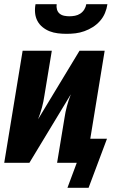

<svg xmlns="http://www.w3.org/2000/svg" viewBox="-20 -770 540 908"><path d="M295 -610Q274 -610 253.5 -612.5Q233 -615 215 -622Q197 -629 181.5 -641.5Q166 -654 157 -671Q148 -688 146 -708.5Q144 -729 148 -750H248Q246 -737 249.5 -725Q253 -713 262 -705.5Q271 -698 283.5 -695.5Q296 -693 308 -693Q321 -693 334.5 -695.5Q348 -698 359.5 -705.5Q371 -713 378.5 -725Q386 -737 388 -750H488Q485 -729 476.5 -708.5Q468 -688 453 -671Q438 -654 419 -642Q400 -630 379 -622.5Q358 -615 337 -612.5Q316 -610 295 -610ZM299 118 343 0H250L285 -212Q289 -240 296.5 -268Q304 -296 315 -324L119 0H0L87 -530H225L190 -318Q186 -290 178.5 -262Q171 -234 160 -206L356 -530H475L407 -114H486L399 118Z"/></svg>

Font: Iosevka Curly Heavy Oblique
Style: Regular
Weight: 900
Italic angle: -9°
Monospace: yes
Designer: Belleve Invis
Foundry: Belleve Invis
Version: Version 11.1.0; ttfautohint (v1.8.3)